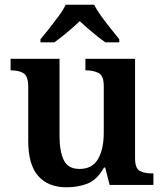

<svg xmlns="http://www.w3.org/2000/svg" viewBox="-20 -786 696 816"><path d="M263 10Q185 10 142.5 -38Q100 -86 100 -187V-417Q100 -461 81 -474Q62 -487 27 -487H25V-536H233V-208Q233 -143 251 -105.5Q269 -68 318 -68Q372 -68 396.5 -110Q421 -152 421 -223V-420Q421 -465 398.5 -476Q376 -487 346 -487H343V-536H554V-114Q554 -70 574.5 -59.5Q595 -49 626 -49H632V0H446L427 -74H422Q392 -21 351.5 -5.5Q311 10 263 10ZM152 -619Q168 -638 188.5 -664Q209 -690 229 -717Q249 -744 259 -766H380Q391 -744 410.5 -717Q430 -690 451 -664Q472 -638 487 -619V-606H428Q412 -617 392.5 -632.5Q373 -648 353.5 -665Q334 -682 319 -696Q297 -675 266 -649Q235 -623 211 -606H152Z"/></svg>

Font: Noto Nastaliq Urdu SemiBold
Style: Regular
Weight: 600
Version: Version 3.007